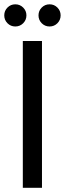

<svg xmlns="http://www.w3.org/2000/svg" viewBox="-31 -892 308 912"><path d="M77.4 0V-697.2H168.4V0ZM41.8 -766.2Q19.8 -766.2 4.5 -781.6Q-10.8 -797.1 -10.8 -818.9Q-10.8 -840.7 4.5 -856.1Q19.8 -871.5 41.8 -871.5Q63.7 -871.5 79.1 -856.1Q94.5 -840.7 94.5 -818.9Q94.5 -797.1 79.1 -781.6Q63.7 -766.2 41.8 -766.2ZM204.5 -766.2Q182.5 -766.2 167.2 -781.6Q151.9 -797.1 151.9 -818.9Q151.9 -840.7 167.2 -856.1Q182.5 -871.5 204.5 -871.5Q226.4 -871.5 241.7 -856.1Q257 -840.7 257 -818.9Q257 -797.1 241.7 -781.6Q226.4 -766.2 204.5 -766.2Z"/></svg>

Font: Poppins Variable
Style: Regular
Weight: 100
Designer: Jonny Pinhorn
Foundry: Indian Type Foundry
Version: Version 6.000